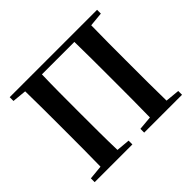

<svg xmlns="http://www.w3.org/2000/svg" viewBox="-165 -962 1184 1184"><g transform="rotate(-45 426.5 -370.5)"><path d="M45 -708 138 -699C140 -598 140 -496 140 -394V-350C140 -241 140 -141 138 -42L45 -33V0H374V-33L285 -41C282 -142 282 -242 282 -351V-394C282 -497 282 -599 285 -700H568C570 -598 570 -496 570 -394V-351C570 -241 570 -141 568 -41L477 -33V0H807V-33L714 -42C712 -142 712 -242 712 -350V-394C712 -497 712 -599 714 -699L807 -708V-741H45Z"/></g></svg>

Font: Noto Serif KR
Style: Bold
Weight: 700
Designer: Ryoko NISHIZUKA 西塚涼子 (kana & ideographs); Frank Grießhammer (Latin, Greek & Cyrillic); Wenlong ZHANG 张文龙 (bopomofo); San
Foundry: Adobe
Version: Version 2.001;hotconv 1.1.0;makeotfexe 2.6.0